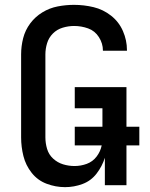

<svg xmlns="http://www.w3.org/2000/svg" viewBox="-20 -763 616 791"><path d="M248 8Q285 8 320 -5Q355 -18 378 -48Q401 -78 412 -113V0H501V-164H554V-241H501V-404H288V-317H402V-241H288V-164H399Q394 -139 378 -118Q362 -97 337.5 -88Q313 -79 287 -79Q263 -79 240 -86Q217 -93 199 -109.5Q181 -126 174 -149.5Q167 -173 167 -197V-539Q167 -562 174 -585Q181 -608 198 -625Q215 -642 238.5 -649Q262 -656 285 -656Q315 -656 343 -646Q371 -636 387.5 -610Q404 -584 404 -555Q404 -555 404 -554H503V-557Q503 -597 486.5 -635Q470 -673 437.5 -698.5Q405 -724 365.5 -733.5Q326 -743 285 -743Q251 -743 217.5 -736.5Q184 -730 154.5 -712Q125 -694 104.5 -666.5Q84 -639 75.5 -606Q67 -573 67 -539V-197Q67 -158 76.5 -120Q86 -82 110.5 -51Q135 -20 172 -6Q209 8 248 8Z"/></svg>

Font: Iosevka Sparkle Medium
Style: Regular
Weight: 500
Designer: Belleve Invis
Foundry: Belleve Invis
Version: Version 4.5.0; ttfautohint (v1.8.3)